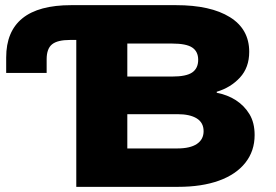

<svg xmlns="http://www.w3.org/2000/svg" viewBox="-20 -725 1072 745"><path d="M276 0V-570H252Q203 -570 182 -553Q161 -536 161 -495V-442H4V-502Q4 -603 67 -654Q130 -705 256 -705H663Q797 -705 872 -658.5Q947 -612 947 -524Q947 -463 911 -424Q875 -385 821 -369V-365Q863 -357 895.5 -336Q928 -315 948 -282Q968 -249 968 -201Q968 -139 932 -93.5Q896 -48 829.5 -24Q763 0 671 0ZM474 -149H668Q718 -149 744 -166.5Q770 -184 770 -216Q770 -249 743.5 -265.5Q717 -282 668 -282H474ZM474 -428H648Q703 -428 726 -444Q749 -460 749 -493Q749 -525 726 -540.5Q703 -556 648 -556H474Z"/></svg>

Font: Nunito Sans 7pt SemiExpanded Black
Style: Regular
Weight: 900
Width: 6
Designer: Vernon Adams
Foundry: Vernon Adams
Version: Version 3.101;gftools[0.9.27]